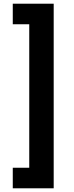

<svg xmlns="http://www.w3.org/2000/svg" viewBox="-20 -852 401 1037"><path d="M49 54V165H270V-832H49V-721H138V54Z"/></svg>

Font: Noto Sans Devanagari UI Condensed ExtraBold
Style: Regular
Weight: 800
Width: 3
Designer: Jelle Bosma - Monotype Design Team
Foundry: Monotype Imaging Inc.
Version: Version 2.004